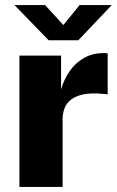

<svg xmlns="http://www.w3.org/2000/svg" viewBox="-20 -736 460 756"><path d="M56.5 0V-517H220.5V-384.5Q232.5 -425 255.2 -457.2Q278 -489.5 311.5 -508.2Q345 -527 389 -527Q394.5 -527 398.8 -526.8Q403 -526.5 404 -525.5V-364Q401.5 -365 397.8 -365.5Q394 -366 390 -366Q341 -371 309.2 -364.5Q277.5 -358 259.2 -343.5Q241 -329 233.8 -309Q226.5 -289 226.5 -265.5V0ZM171.5 -577.5 37 -716H157.5L229.5 -637.5L293.5 -716H420L288.5 -577.5Z"/></svg>

Font: Public Sans Thin ExtraBold
Style: Regular
Weight: 800
Version: Version 1.007